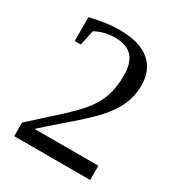

<svg xmlns="http://www.w3.org/2000/svg" viewBox="-159 -770 819 878"><g transform="rotate(30 250.0 -331.0)"><path d="M444.8 0H43.9V-71.8L134.8 -154.3Q222.2 -231 263.2 -278.3Q304.2 -325.7 322 -376Q339.8 -426.3 339.8 -491.2Q339.8 -554.7 311 -587.9Q282.2 -621.1 216.8 -621.1Q190.9 -621.1 163.6 -614Q136.2 -606.9 115.2 -595.2L98.1 -515.1H65.9V-641.1Q154.8 -662.1 216.8 -662.1Q324.2 -662.1 378.2 -617.4Q432.1 -572.8 432.1 -491.2Q432.1 -436.5 410.9 -387.9Q389.6 -339.4 345.7 -291.3Q301.8 -243.2 200.2 -156.7Q156.7 -119.6 107.9 -75.2H444.8Z"/></g></svg>

Font: Times New Roman
Style: Regular
Weight: 400
Designer: Steve Matteson
Foundry: Ascender Corporation
Version: Version 2.00.3